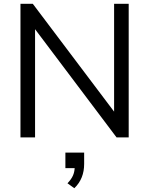

<svg xmlns="http://www.w3.org/2000/svg" viewBox="-20 -725 787 1013"><path d="M88 0H165V-571L595 0H659V-705H582V-136L153 -705H88ZM336 242 372 268C408 234 424 190 424 140V80H325V162H374C372 190 364 213 336 242Z"/></svg>

Font: Poppy and Pepper
Style: Regular
Weight: 400
Designer: Thy Ha
Foundry: Thy Ha
Version: Version 0.001;Glyphs 3.2 (3227)